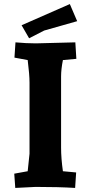

<svg xmlns="http://www.w3.org/2000/svg" viewBox="-20 -918 445 943"><path d="M116 -77 125 -163V-512Q125 -551 116 -623L51 -635L56 -710Q109 -705 156 -705L350 -710L355 -629L289 -623Q280 -578 280 -542V-193Q280 -140 289 -77L354 -71L349 5Q268 0 155 0L55 5L50 -65ZM323 -898 359 -814Q216 -774 197 -768L123 -730L86 -794Z"/></svg>

Font: Andada SC
Style: Bold
Weight: 700
Designer: Carolina Giovagnoli
Foundry: Carolina Giovagnoli
Version: Version 1.003